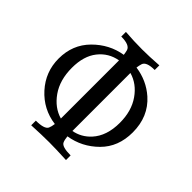

<svg xmlns="http://www.w3.org/2000/svg" viewBox="-179 -847 1001 1001"><g transform="rotate(45 321.0 -346.5)"><path d="M274.9 -134.3V-563Q210 -551.8 169.2 -500.2Q128.4 -448.7 128.4 -362.3Q128.4 -272 170.7 -211.9Q212.9 -151.9 274.9 -134.3ZM363.3 -130.9Q418.5 -141.1 457.5 -183.6Q508.3 -239.3 508.3 -335.9Q508.3 -422.9 467 -481.9Q425.8 -541 363.3 -558.6ZM446.8 0Q366.2 -3.9 319.3 -3.9Q264.6 -3.9 190.4 0V-34.2Q252.9 -34.2 264.2 -57.1Q270 -69.8 272.9 -91.8Q176.3 -104.5 110.8 -177Q45.4 -249.5 45.4 -347.2Q45.4 -449.7 113.3 -518.1Q181.2 -586.4 272 -601.1Q270 -617.2 266.6 -629.9Q257.8 -659.2 195.3 -659.2V-693.4Q259.8 -688.5 319.3 -688.5Q371.6 -688.5 441.9 -693.4V-659.2Q380.4 -659.2 372.1 -631.3Q368.2 -618.7 365.7 -601.1Q450.2 -589.4 512.2 -534.7Q591.3 -464.4 591.3 -348.1Q591.3 -241.2 523.9 -174.3Q456.5 -107.4 364.7 -92.8Q367.2 -67.9 373.5 -55.2Q383.8 -34.2 446.8 -34.2Z"/></g></svg>

Font: Kelvinch
Style: Regular
Weight: 400
Designer: Paul James MIller
Foundry: High-Logic / Made with FontCreator
Version: Version 3.30 September 23, 2016